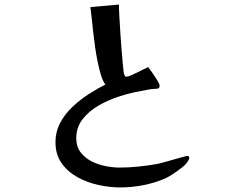

<svg xmlns="http://www.w3.org/2000/svg" viewBox="-20 -793 1040 841"><path d="M809 -101Q809 -110 801 -110Q798 -110 781 -105.5Q764 -101 741.5 -94.5Q719 -88 699 -82.5Q679 -77 670 -75Q630 -68 587.5 -63.5Q545 -59 504 -59Q475 -59 442 -65.5Q409 -72 380 -87Q351 -102 332.5 -126.5Q314 -151 314 -187Q314 -235 341.5 -270.5Q369 -306 411.5 -330.5Q454 -355 500.5 -370Q547 -385 586 -392Q603 -395 624 -399.5Q645 -404 661 -404Q669 -404 674 -406Q679 -408 679 -418Q679 -425 668.5 -442Q658 -459 646 -476Q634 -493 629 -499Q620 -495 607 -488.5Q594 -482 580 -475Q566 -468 553 -462.5Q540 -457 532 -457Q528 -457 525 -464.5Q522 -472 522 -475Q521 -481 518.5 -506.5Q516 -532 513 -568.5Q510 -605 507.5 -644Q505 -683 503 -717.5Q501 -752 501 -773L376 -762Q378 -749 381 -720Q384 -691 388 -654.5Q392 -618 397 -584Q405 -529 417 -482.5Q429 -436 442 -423Q406 -405 367.5 -380Q329 -355 296 -323.5Q263 -292 243 -253.5Q223 -215 223 -170Q223 -116 250 -78Q277 -40 320 -16.5Q363 7 412.5 17.5Q462 28 507 28Q557 28 608 18Q659 8 705 -12Q718 -18 730.5 -26.5Q743 -35 754 -42Q765 -50 778 -60Q791 -70 799 -81Q801 -85 805 -90.5Q809 -96 809 -101Z"/></svg>

Font: UoqMunThenKhung
Style: Regular
Weight: 400
Designer: Font-Kai, 金井和夫, 宇文滿月
Foundry: Kazuo Kanai, Moonlit Owen
Version: Version 1.197